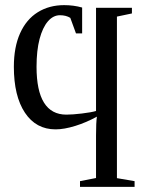

<svg xmlns="http://www.w3.org/2000/svg" viewBox="-20 -724 561 744"><path d="M290 0V-22L352.1 -34.2V-198.7Q352.1 -250 355.5 -272Q314.9 -249.5 271.7 -236.1Q228.5 -222.7 195.3 -222.7Q119.6 -222.7 76.7 -287.1Q33.7 -351.6 33.7 -465.3Q33.7 -541.5 57.9 -595.2Q82 -648.9 126.2 -676.5Q170.4 -704.1 228.5 -704.1Q265.6 -704.1 298.3 -694.8V-594.7H274.4L252.4 -654.8Q235.8 -665 212.4 -665Q186 -665 165.5 -641.1Q145 -617.2 133.3 -572.8Q121.6 -528.3 121.6 -465.3Q121.6 -279.8 237.3 -279.8Q261.2 -279.8 297.6 -284.2Q334 -288.6 352.1 -293.9V-693.8H491.2V-671.9L433.1 -659.7V-33.7L501.5 -22V0Z"/></svg>

Font: Tinos
Style: Regular
Weight: 400
Designer: Steve Matteson
Foundry: Monotype Imaging Inc.
Version: Version 1.23